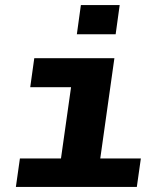

<svg xmlns="http://www.w3.org/2000/svg" viewBox="-20 -742 640 762"><path d="M206 0 262 -396H100L116 -511H434L362 0ZM43 0 59 -113H539L523 0ZM285 -606 301 -722H455L439 -606Z"/></svg>

Font: Chivo Mono
Style: Bold Italic
Weight: 700
Italic angle: -8.05°
Monospace: yes
Version: Version 1.008